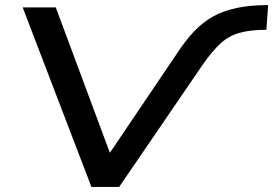

<svg xmlns="http://www.w3.org/2000/svg" viewBox="-20 -734 1073 754"><path d="M339 0 69 -705H199L420 -111H396L675 -524Q707 -573 740.5 -609Q774 -645 814.5 -668Q855 -691 908.5 -702.5Q962 -714 1033 -714L1026 -617Q963 -617 920.5 -605Q878 -593 845.5 -563Q813 -533 776 -480L448 0Z"/></svg>

Font: Nunito Sans 10pt Expanded SemiBold
Style: Italic
Weight: 600
Width: 7
Italic angle: -9°
Designer: Vernon Adams
Foundry: Vernon Adams
Version: Version 3.101;gftools[0.9.27]